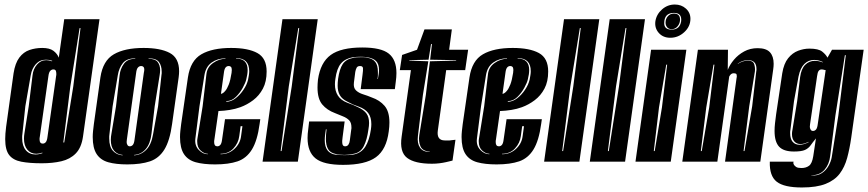

<svg xmlns="http://www.w3.org/2000/svg" viewBox="-20 -715 3839 849"><path d="M165 7Q110 7 74 0Q38 -7 20.5 -29.5Q3 -52 3 -100Q3 -111 4 -124.5Q5 -138 7 -154L40 -391Q47 -436 65.5 -460.5Q84 -485 110.5 -494Q137 -503 167 -503Q199 -503 216 -490.5Q233 -478 240 -460L264 -630H420L347 -111Q340 -62 315 -36.5Q290 -11 251.5 -2Q213 7 165 7ZM260 -85H264L304 -333L336 -591H332L291 -333ZM168 -38 167 -40Q152 -35 141 -35Q116 -35 101 -53Q86 -71 86 -102Q86 -108 86.5 -113.5Q87 -119 88 -125L107 -245L124 -383Q127 -410 143.5 -429.5Q160 -449 185 -449Q195 -449 210 -444L211 -446Q204 -449 197 -450Q190 -451 183 -451Q156 -451 138.5 -431.5Q121 -412 116 -383L92 -245L79 -122Q78 -118 78 -113.5Q78 -109 78 -104Q78 -70 94 -51Q110 -32 137 -32Q152 -32 168 -38ZM169 -80Q177 -80 182.5 -86.5Q188 -93 190 -110L228 -378Q229 -381 229 -384Q229 -387 229 -389Q229 -396 227 -402Q224 -408 216 -408Q208 -408 202 -401.5Q196 -395 194 -378L156 -110Q155 -107 155 -104Q155 -101 155 -98Q155 -80 169 -80Z M543 12Q493 12 459 2.5Q425 -7 407.5 -33.5Q390 -60 390 -109Q390 -122 391.5 -136Q393 -150 395 -166L424 -373Q435 -447 483.5 -475Q532 -503 615 -503Q689 -503 730.5 -481Q772 -459 772 -400Q772 -394 771.5 -387.5Q771 -381 770 -373L741 -167Q731 -93 707 -54Q683 -15 643 -1.5Q603 12 543 12ZM522 -28V-30Q498 -32 484 -49Q470 -66 470 -97Q470 -110 473 -125L493 -245L509 -383Q512 -411 528 -433Q544 -455 578 -455V-457Q540 -457 523 -435.5Q506 -414 501 -383L478 -245L464 -122Q463 -117 463 -112.5Q463 -108 463 -103Q463 -66 479.5 -48Q496 -30 522 -28ZM573 -28Q604 -30 626.5 -52.5Q649 -75 657 -122L679 -245L694 -383Q695 -387 695 -390.5Q695 -394 695 -398Q695 -424 683 -440.5Q671 -457 637 -457V-455Q666 -455 677 -441Q688 -427 688 -405Q688 -400 687.5 -394.5Q687 -389 686 -383L664 -245L650 -125Q645 -80 624.5 -56Q604 -32 573 -30ZM554 -68Q562 -68 567.5 -74.5Q573 -81 575 -98L616 -393Q617 -398 617.5 -401Q618 -404 618 -407Q618 -413 616 -417Q612 -423 604 -423Q596 -423 590 -416.5Q584 -410 582 -393L541 -98Q540 -94 540 -87Q540 -80 543 -75Q546 -68 554 -68Z M931 12Q880 12 845.5 2.5Q811 -7 793.5 -33.5Q776 -60 776 -109Q776 -122 777.5 -136Q779 -150 781 -166L811 -373Q822 -447 870.5 -475Q919 -503 1002 -503Q1077 -503 1118 -480.5Q1159 -458 1159 -399Q1159 -354 1142.5 -323Q1126 -292 1099.5 -272Q1073 -252 1043 -241Q1021 -233 996.5 -229Q972 -225 946 -224L928 -98Q927 -95 927 -92Q927 -89 927 -86Q927 -68 941 -68Q949 -68 954.5 -74.5Q960 -81 962 -98L975 -188H1131L1128 -167Q1118 -93 1094 -54Q1070 -15 1030.5 -1.5Q991 12 931 12ZM980 -265Q1002 -265 1022 -280.5Q1042 -296 1057 -318.5Q1072 -341 1077 -363Q1079 -374 1080.5 -383Q1082 -392 1082 -400Q1082 -458 1024 -458V-456Q1075 -456 1075 -405Q1075 -388 1069 -364Q1066 -350 1053.5 -327Q1041 -304 1022.5 -286Q1004 -268 981 -268ZM899 -33V-35Q883 -35 867.5 -49Q852 -63 852 -89Q852 -92 852 -95Q852 -98 853 -102L876 -245L893 -389Q897 -419 923 -437Q949 -455 977 -455V-457Q942 -457 916 -438.5Q890 -420 884 -383L862 -245L844 -103Q840 -72 858.5 -52.5Q877 -33 899 -33ZM957 -300Q966 -301 976 -313Q984 -322 991.5 -341Q999 -360 1004 -393Q1004 -397 1004.5 -400Q1005 -403 1005 -405Q1005 -411 1003 -417Q999 -423 991 -423Q983 -423 977.5 -416.5Q972 -410 970 -393ZM955 -33Q991 -33 1016.5 -56.5Q1042 -80 1046 -113L1052 -157H1044L1038 -113Q1034 -82 1012 -58.5Q990 -35 955 -35Z M1141 0 1229 -630H1385L1297 0ZM1221 -47H1225L1270 -333L1303 -591H1299L1257 -333Z M1497 14Q1411 14 1375.5 -14.5Q1340 -43 1340 -105Q1340 -123 1343 -144L1347 -178H1504L1495 -109Q1492 -91 1494 -79Q1496 -68 1506 -68Q1516 -68 1521 -76Q1526 -84 1527 -95L1533 -141Q1534 -144 1534 -147Q1534 -150 1534 -152Q1534 -173 1523.5 -183.5Q1513 -194 1496.5 -200.5Q1480 -207 1461 -215Q1426 -228 1405 -253Q1384 -278 1384 -328Q1384 -336 1384.5 -344.5Q1385 -353 1386 -363Q1397 -439 1442.5 -472Q1488 -505 1582 -505Q1665 -505 1699 -478Q1733 -451 1733 -392Q1733 -374 1730 -353L1726 -321H1575L1583 -384Q1586 -405 1585 -414Q1584 -423 1572 -423Q1561 -423 1557 -415.5Q1553 -408 1551 -397L1545 -350Q1542 -327 1554 -315.5Q1566 -304 1585.5 -298Q1605 -292 1624 -284Q1659 -272 1680.5 -247Q1702 -222 1702 -173Q1702 -155 1699 -134Q1689 -54 1642.5 -20Q1596 14 1497 14ZM1504 -29Q1513 -29 1525 -29.5Q1537 -30 1545 -32Q1578 -39 1595.5 -66.5Q1613 -94 1620 -142Q1621 -149 1621.5 -155Q1622 -161 1622 -166Q1622 -197 1608 -215.5Q1594 -234 1565 -244L1541 -253L1517 -265Q1492 -277 1482.5 -294.5Q1473 -312 1473 -336Q1473 -343 1473.5 -350.5Q1474 -358 1475 -366Q1481 -410 1495.5 -431.5Q1510 -453 1541 -459Q1548 -461 1557 -461.5Q1566 -462 1574 -462H1589Q1593 -462 1596 -461.5Q1599 -461 1602 -460Q1628 -456 1639.5 -441Q1651 -426 1651 -397Q1651 -390 1651 -382Q1651 -374 1649 -366H1651Q1653 -377 1654.5 -387Q1656 -397 1656 -405Q1656 -432 1643 -445Q1630 -458 1602 -462Q1597 -463 1590 -463.5Q1583 -464 1575 -464Q1567 -464 1558 -463.5Q1549 -463 1541 -462Q1506 -456 1487.5 -434Q1469 -412 1463 -366Q1462 -360 1461.5 -354Q1461 -348 1461 -342Q1461 -313 1474 -292.5Q1487 -272 1515 -261L1541 -251L1563 -241Q1589 -229 1600.5 -213Q1612 -197 1612 -171Q1612 -159 1609 -142Q1603 -97 1588.5 -68.5Q1574 -40 1544 -35Q1537 -33 1525 -31.5Q1513 -30 1504 -30Q1496 -30 1483.5 -31Q1471 -32 1465 -34Q1440 -39 1430.5 -56Q1421 -73 1421 -101Q1421 -119 1424 -143H1421Q1419 -130 1417.5 -118Q1416 -106 1416 -95Q1416 -38 1464 -31Q1470 -30 1483 -29.5Q1496 -29 1504 -29Z M1890 9Q1814 9 1780 -17Q1746 -43 1756 -111L1797 -405H1748L1758 -472L1824 -495L1857 -585H1978L1966 -495H2050L2037 -405H1953L1916 -138Q1910 -94 1947 -94H1961Q1965 -94 1968.5 -94Q1972 -94 1976 -95L1994 -97L1981 -5Q1974 -3 1967 -1.5Q1960 0 1952 2Q1939 5 1923 7Q1907 9 1890 9ZM1881 -43V-44Q1848 -47 1839 -68.5Q1830 -90 1834 -117L1863 -295L1881 -444L1997 -447V-449L1882 -451L1890 -520H1886L1875 -451L1790 -449V-447L1874 -444L1850 -295L1828 -114Q1824 -82 1837 -62.5Q1850 -43 1881 -43Z M2176 12Q2125 12 2090.5 2.5Q2056 -7 2038.5 -33.5Q2021 -60 2021 -109Q2021 -122 2022.5 -136Q2024 -150 2026 -166L2056 -373Q2067 -447 2115.5 -475Q2164 -503 2247 -503Q2322 -503 2363 -480.5Q2404 -458 2404 -399Q2404 -354 2387.5 -323Q2371 -292 2344.5 -272Q2318 -252 2288 -241Q2266 -233 2241.5 -229Q2217 -225 2191 -224L2173 -98Q2172 -95 2172 -92Q2172 -89 2172 -86Q2172 -68 2186 -68Q2194 -68 2199.5 -74.5Q2205 -81 2207 -98L2220 -188H2376L2373 -167Q2363 -93 2339 -54Q2315 -15 2275.5 -1.5Q2236 12 2176 12ZM2225 -265Q2247 -265 2267 -280.5Q2287 -296 2302 -318.5Q2317 -341 2322 -363Q2324 -374 2325.5 -383Q2327 -392 2327 -400Q2327 -458 2269 -458V-456Q2320 -456 2320 -405Q2320 -388 2314 -364Q2311 -350 2298.5 -327Q2286 -304 2267.5 -286Q2249 -268 2226 -268ZM2144 -33V-35Q2128 -35 2112.5 -49Q2097 -63 2097 -89Q2097 -92 2097 -95Q2097 -98 2098 -102L2121 -245L2138 -389Q2142 -419 2168 -437Q2194 -455 2222 -455V-457Q2187 -457 2161 -438.5Q2135 -420 2129 -383L2107 -245L2089 -103Q2085 -72 2103.5 -52.5Q2122 -33 2144 -33ZM2202 -300Q2211 -301 2221 -313Q2229 -322 2236.5 -341Q2244 -360 2249 -393Q2249 -397 2249.5 -400Q2250 -403 2250 -405Q2250 -411 2248 -417Q2244 -423 2236 -423Q2228 -423 2222.5 -416.5Q2217 -410 2215 -393ZM2200 -33Q2236 -33 2261.5 -56.5Q2287 -80 2291 -113L2297 -157H2289L2283 -113Q2279 -82 2257 -58.5Q2235 -35 2200 -35Z M2386 0 2474 -630H2630L2542 0ZM2466 -47H2470L2515 -333L2548 -591H2544L2502 -333Z M2588 0 2676 -630H2832L2744 0ZM2668 -47H2672L2717 -333L2750 -591H2746L2704 -333Z M2944 -548Q2912 -548 2893 -569.5Q2874 -591 2878 -621Q2883 -652 2907.5 -673.5Q2932 -695 2964 -695Q2993 -695 3013 -677Q3033 -659 3033 -632Q3033 -598 3006 -573Q2979 -548 2944 -548ZM2950 -584Q2986 -584 2992 -621Q2996 -658 2960 -658Q2917 -658 2917 -612Q2917 -584 2950 -584ZM2950 -586Q2937 -586 2930 -594.5Q2923 -603 2923 -615Q2923 -632 2933.5 -643.5Q2944 -655 2960 -655Q2987 -655 2987 -628Q2987 -612 2976.5 -599Q2966 -586 2950 -586ZM2790 0 2859 -495H3015L2946 0ZM2871 -47H2875L2907 -240L2930 -429H2926L2894 -240Z M2997 0 3066 -495H3199L3198 -406Q3207 -429 3225.5 -451Q3244 -473 3270.5 -487.5Q3297 -502 3330 -502Q3368 -502 3384.5 -484Q3401 -466 3401 -433Q3401 -427 3400.5 -421Q3400 -415 3399 -408L3342 0H3186L3237 -370Q3238 -373 3238 -375.5Q3238 -378 3238 -379Q3238 -387 3234.5 -389Q3231 -391 3224 -391Q3216 -391 3210 -384.5Q3204 -378 3204 -373L3152 0ZM3268 -47H3272L3306 -245L3324 -399Q3325 -402 3325 -405Q3325 -408 3325 -410Q3325 -449 3288 -449Q3263 -449 3243 -434L3242 -432Q3264 -447 3288 -447Q3310 -447 3315 -431Q3320 -415 3318 -399L3293 -245ZM3079 -47H3083L3116 -240L3139 -429H3135L3103 -240Z M3526 114Q3447 114 3414.5 88.5Q3382 63 3384 0H3489Q3489 1 3488.5 2.5Q3488 4 3488 5Q3488 9 3491 14Q3494 19 3501 23.5Q3508 28 3524 28Q3544 28 3557.5 18Q3571 8 3576 -24L3588 -103Q3574 -86 3564.5 -72.5Q3555 -59 3539.5 -52Q3524 -45 3491 -45Q3445 -45 3425 -66.5Q3405 -88 3405 -136Q3405 -152 3407 -170Q3409 -188 3412 -210L3439 -391Q3446 -434 3465 -457.5Q3484 -481 3509 -490.5Q3534 -500 3559 -500Q3599 -500 3615.5 -487Q3632 -474 3639 -460L3659 -495H3799L3744 -106Q3737 -57 3726 -16.5Q3715 24 3693 53Q3671 82 3631 98Q3591 114 3526 114ZM3567 61Q3595 63 3614 50.5Q3633 38 3644 18Q3655 -2 3658 -21L3687 -204L3720 -471H3716L3674 -204L3651 -25Q3647 11 3626 35.5Q3605 60 3567 60ZM3555 -86V-88Q3536 -78 3520 -78Q3503 -78 3492.5 -89.5Q3482 -101 3482 -122Q3482 -127 3482.5 -131.5Q3483 -136 3484 -140L3505 -268L3518 -374Q3523 -411 3540.5 -428.5Q3558 -446 3583 -446Q3601 -446 3618 -439V-441Q3599 -450 3580 -450Q3555 -450 3537 -432.5Q3519 -415 3511 -377L3491 -268L3475 -140Q3474 -136 3474 -132.5Q3474 -129 3474 -126Q3474 -101 3485 -88Q3496 -75 3515 -75Q3534 -75 3555 -86ZM3575 -136Q3583 -136 3588.5 -142.5Q3594 -149 3596 -166L3631 -405Q3627 -405 3625 -406Q3622 -407 3619 -407.5Q3616 -408 3613 -408Q3605 -408 3600 -401.5Q3595 -395 3593 -378L3562 -166Q3561 -162 3561 -155Q3561 -148 3564 -143Q3567 -136 3575 -136Z"/></svg>

Font: Alumni Sans Inline One
Style: Italic
Weight: 400
Italic angle: -8°
Designer: Robert E. Leuschke
Foundry: Robert E. Leuschke
Version: Version 1.100; ttfautohint (v1.8.3)